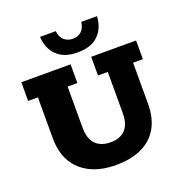

<svg xmlns="http://www.w3.org/2000/svg" viewBox="-139 -901 984 1033"><g transform="rotate(-20 353.0 -384.0)"><path d="M353 10Q267 10 206 -20Q145 -50 112.5 -106Q80 -162 80 -242V-476H24V-583H306V-476H250V-238Q250 -198 263.5 -170.5Q277 -143 303 -129Q329 -115 365 -115Q403 -115 428.5 -129Q454 -143 467 -170.5Q480 -198 480 -238V-476H424V-583H681V-476H625V-242Q625 -160 593 -104Q561 -48 500 -19Q439 10 353 10ZM365 -630Q287 -630 246 -671Q205 -712 202 -778H292Q296 -744 315.5 -726Q335 -708 365 -708Q396 -708 415 -726Q434 -744 438 -778H528Q525 -712 484.5 -671Q444 -630 365 -630Z"/></g></svg>

Font: Rokkitt SemiBold ExtraBold
Style: Regular
Weight: 800
Version: Version 3.103